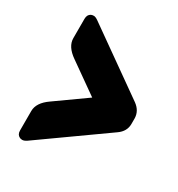

<svg xmlns="http://www.w3.org/2000/svg" viewBox="-135 -627 670 721"><g transform="rotate(30 200.0 -267.0)"><path d="M40 -24.9V-108.9Q40 -145 83 -174.8L212.9 -267.1L83 -358.9Q40 -388.7 40 -424.8V-508.8Q40 -526.9 53.2 -533.7Q58.1 -536.1 65.2 -536.1Q72.3 -536.1 83 -528.8L360.8 -332Q389.6 -311 390.1 -278.8V-254.9Q390.1 -222.7 360.8 -202.1L83 -4.9Q72.3 2 64.9 2Q57.6 2 53.2 -0.5Q40 -6.8 40 -24.9Z"/></g></svg>

Font: Days One
Style: Regular
Weight: 400
Designer: Alexander Kalachev, Alexey Maslov, Jovanny Lemonad
Foundry: Alexander Kalachev, Alexey Maslov, Jovanny Lemonad
Version: Version 1.002